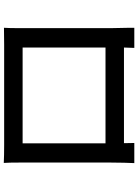

<svg xmlns="http://www.w3.org/2000/svg" viewBox="126 -862 747 1040"><g transform="rotate(-90 500.0 -342.5)"><path d="M234 -694H777Q836 -694 869 -695Q867 -668 867 -609V-118L869 -17V11H760L762 -45H244L245 11H136Q137 -7 138 -44.5Q139 -82 139 -118V-609Q139 -670 137 -696Q177 -694 234 -694ZM762 -594H243V-145H762Z"/></g></svg>

Font: Sinter Medium
Style: Regular
Weight: 500
Foundry: Adobe & rsms
Version: Version 1.000